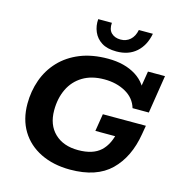

<svg xmlns="http://www.w3.org/2000/svg" viewBox="-115 -879 926 991"><g transform="rotate(15 348.5 -384.0)"><path d="M348 10Q258 10 190 -23.5Q122 -57 85 -118Q48 -179 48 -262Q48 -329 69.5 -389.5Q91 -450 134.5 -496Q178 -542 242 -568Q306 -594 391 -594Q480 -594 540.5 -556Q601 -518 617 -447L587 -467L606 -583H697L665 -380H578Q563 -431 514 -458.5Q465 -486 400 -486Q332 -486 285 -457.5Q238 -429 214 -379Q190 -329 190 -265Q190 -187 236.5 -142.5Q283 -98 362 -98Q441 -98 482 -136Q523 -174 536 -249L579 -217H423L438 -310H668L660 -263Q639 -136 564 -63Q489 10 348 10ZM421 -641Q372 -641 342 -660Q312 -679 298.5 -710.5Q285 -742 288 -778H361Q358 -742 376.5 -724Q395 -706 426 -706Q456 -706 477 -724.5Q498 -743 505 -778H580Q568 -714 527 -677.5Q486 -641 421 -641Z"/></g></svg>

Font: Rokkitt SemiBold
Style: Bold Italic
Weight: 700
Italic angle: -9°
Version: Version 3.103